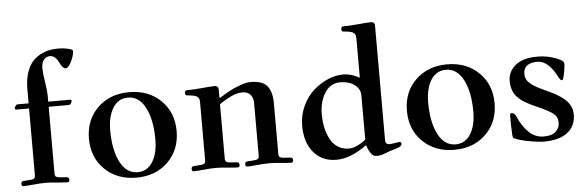

<svg xmlns="http://www.w3.org/2000/svg" viewBox="-49 -920 3337 1095"><g transform="rotate(-5 1619.5 -373.0)"><path d="M35.2 -7.8Q35.2 -22.9 48.8 -23.4L90.8 -26.4Q102.5 -27.3 109.4 -32Q116.2 -36.6 116.2 -49.8V-432.6H43Q40 -432.6 37.6 -434.6Q35.2 -436.5 35.2 -439.5Q35.2 -445.8 40.8 -453.9Q46.4 -461.9 53.7 -461.9H116.2V-544.4Q116.2 -594.7 128.4 -633.5Q140.6 -672.4 159.9 -695.6Q179.2 -718.8 205.8 -733.4Q232.4 -748 258.3 -753.4Q284.2 -758.8 313 -758.8Q340.3 -758.8 367.4 -752.4Q394.5 -746.1 394.5 -738.3Q394.5 -712.9 377.4 -677.7Q360.4 -642.6 343.8 -642.6Q328.1 -642.6 312.5 -675.3Q291.5 -719.7 260.3 -719.7Q239.7 -719.7 225.8 -703.1Q211.9 -686.5 211.9 -656.2Q211.9 -624 218.8 -585Q228.5 -526.4 228.5 -490.7V-461.9H354Q356.9 -461.9 359.4 -460Q361.8 -458 361.8 -455.1Q361.8 -448.7 356.2 -440.7Q350.6 -432.6 343.3 -432.6H228.5V-49.8Q228.5 -36.6 235.4 -32Q242.2 -27.3 253.9 -26.4L295.9 -23.4Q309.6 -22.9 309.6 -7.8Q309.6 5.9 299.3 5.9Q279.3 5.9 239.3 2Q202.6 -2 172.4 -2Q142.1 -2 105.5 2Q65.4 5.9 45.4 5.9Q35.2 5.9 35.2 -7.8Z M511.7 -54.7Q441.4 -123 441.4 -231Q441.4 -338.9 511.7 -407.2Q582 -475.6 692.4 -475.6Q802.7 -475.6 873 -407.2Q943.4 -338.9 943.4 -231Q943.4 -123 873 -54.7Q802.7 13.7 692.4 13.7Q582 13.7 511.7 -54.7ZM566.4 -267.6Q566.4 -154.8 602.3 -85.7Q638.2 -16.6 701.7 -16.6Q757.3 -16.6 787.8 -65.7Q818.4 -114.7 818.4 -194.3Q818.4 -307.1 782.5 -376.2Q746.6 -445.3 683.1 -445.3Q627.4 -445.3 596.9 -396.2Q566.4 -347.2 566.4 -267.6Z M1009.8 -7.8Q1009.8 -22.9 1023.4 -23.4L1065.4 -26.4Q1077.1 -27.3 1084 -32Q1090.8 -36.6 1090.8 -49.8V-382.8Q1090.8 -397.9 1086.9 -405.5Q1083 -413.1 1073.7 -418Q1059.1 -425.3 1026.4 -427.7Q1019.5 -428.2 1016.8 -429Q1014.2 -429.7 1012 -432.6Q1009.8 -435.5 1009.8 -441.9Q1009.8 -450.7 1013.2 -454.3Q1016.6 -458 1025.9 -458Q1061 -458 1106 -462.4Q1164.1 -467.8 1181.2 -467.8Q1191.4 -467.8 1196.5 -463.1Q1201.7 -458.5 1202.4 -453.6Q1203.1 -448.7 1203.1 -439.9V-401.4L1206.5 -397.9Q1244.6 -421.4 1268.1 -434.1Q1291.5 -446.8 1326.4 -459.7Q1361.3 -472.7 1387.7 -472.7Q1455.6 -472.7 1482.7 -439.5Q1509.8 -406.2 1509.8 -340.3V-49.8Q1509.8 -36.6 1516.6 -32Q1523.4 -27.3 1535.2 -26.4L1577.1 -23.4Q1590.8 -22.9 1590.8 -7.8Q1590.8 5.9 1580.6 5.9Q1560.5 5.9 1520.5 2Q1483.9 -2 1453.6 -2Q1423.3 -2 1386.7 2Q1346.7 5.9 1326.7 5.9Q1316.4 5.9 1316.4 -7.8Q1316.4 -22.9 1330.1 -23.4L1372.1 -26.4Q1383.8 -27.3 1390.6 -32Q1397.5 -36.6 1397.5 -49.8V-352.5Q1397.5 -363.8 1394.8 -374.3Q1392.1 -384.8 1385.5 -395Q1378.9 -405.3 1365.7 -411.6Q1352.5 -418 1334 -418Q1284.2 -418 1203.1 -361.8V-49.8Q1203.1 -36.6 1210 -32Q1216.8 -27.3 1228.5 -26.4L1270.5 -23.4Q1284.2 -22.9 1284.2 -7.8Q1284.2 5.9 1273.9 5.9Q1253.9 5.9 1213.9 2Q1177.2 -2 1147 -2Q1116.7 -2 1080.1 2Q1040 5.9 1020 5.9Q1009.8 5.9 1009.8 -7.8Z M1659.2 -198.7Q1659.2 -257.8 1683.3 -310.1Q1707.5 -362.3 1745.4 -396.5Q1783.2 -430.7 1828.4 -450.2Q1873.5 -469.7 1916.5 -469.7Q1940.4 -469.7 1965.6 -462.2Q1990.7 -454.6 2007.8 -443.4L2010.7 -445.8V-668Q2010.7 -683.1 2006.8 -690.7Q2002.9 -698.2 1993.7 -703.1Q1979 -710.4 1946.3 -712.9Q1939.5 -713.4 1936.8 -714.1Q1934.1 -714.8 1931.9 -717.8Q1929.7 -720.7 1929.7 -727.1Q1929.7 -735.8 1933.1 -739.5Q1936.5 -743.2 1945.8 -743.2Q1981 -743.2 2025.9 -747.6Q2084 -752.9 2101.1 -752.9Q2111.3 -752.9 2116.5 -748.3Q2121.6 -743.7 2122.3 -738.8Q2123 -733.9 2123 -725.1V-76.2Q2123 -50.8 2146 -50.8Q2157.7 -50.8 2175.8 -54.2Q2196.8 -58.1 2205.6 -58.1Q2210 -58.1 2212.4 -54.7Q2214.8 -51.3 2214.8 -46.4Q2214.8 -31.7 2183.6 -22.9Q2143.6 -11.7 2109.9 2Q2091.3 9.8 2064.9 9.8Q2048.8 9.8 2034.7 -10Q2020.5 -29.8 2014.2 -53.2L2011.2 -55.7Q1918.5 11.7 1837.4 11.7Q1755.9 11.7 1707.5 -45.4Q1659.2 -102.5 1659.2 -198.7ZM1776.4 -252.9Q1776.4 -215.3 1783.4 -180.9Q1790.5 -146.5 1805.7 -115Q1820.8 -83.5 1848.9 -64.7Q1877 -45.9 1914.6 -45.9Q1936 -45.9 1962.9 -58.3Q1989.7 -70.8 2010.7 -88.9V-342.8Q2010.7 -371.1 1991.7 -391.1Q1972.7 -411.1 1947.8 -418.9Q1922.9 -426.8 1896 -426.8Q1840.8 -426.8 1808.6 -376.7Q1776.4 -326.7 1776.4 -252.9Z M2332 -54.7Q2261.7 -123 2261.7 -231Q2261.7 -338.9 2332 -407.2Q2402.3 -475.6 2512.7 -475.6Q2623 -475.6 2693.4 -407.2Q2763.7 -338.9 2763.7 -231Q2763.7 -123 2693.4 -54.7Q2623 13.7 2512.7 13.7Q2402.3 13.7 2332 -54.7ZM2386.7 -267.6Q2386.7 -154.8 2422.6 -85.7Q2458.5 -16.6 2522 -16.6Q2577.6 -16.6 2608.2 -65.7Q2638.7 -114.7 2638.7 -194.3Q2638.7 -307.1 2602.8 -376.2Q2566.9 -445.3 2503.4 -445.3Q2447.8 -445.3 2417.2 -396.2Q2386.7 -347.2 2386.7 -267.6Z M2845.7 -155.8Q2845.7 -166.5 2856.4 -166.5Q2871.1 -166.5 2881.3 -144Q2904.8 -88.9 2941.2 -53.2Q2977.5 -17.6 3026.9 -17.6Q3073.7 -17.6 3095.9 -38.1Q3118.2 -58.6 3118.2 -88.9Q3118.2 -122.1 3093.3 -141.6Q3068.4 -161.1 3003.9 -189.5Q2983.9 -198.2 2971.7 -204.1Q2959.5 -210 2942.4 -219.5Q2925.3 -229 2915 -237.1Q2904.8 -245.1 2893.1 -257.3Q2881.3 -269.5 2875 -282.2Q2868.7 -294.9 2864.5 -312Q2860.4 -329.1 2860.4 -348.6Q2860.4 -403.3 2903.6 -439Q2946.8 -474.6 3029.3 -474.6Q3086.9 -474.6 3138.7 -454.1Q3164.1 -443.8 3171.9 -437Q3179.7 -430.2 3179.7 -418Q3179.7 -405.3 3175.3 -379.9Q3166 -328.1 3159.7 -328.1Q3153.3 -328.1 3148.9 -332.8Q3144.5 -337.4 3139.2 -348.1Q3088.9 -445.3 3027.8 -445.3Q2947.3 -445.3 2947.3 -381.8Q2947.3 -365.2 2954.3 -351.3Q2961.4 -337.4 2976.3 -325.4Q2991.2 -313.5 3007.1 -304.4Q3022.9 -295.4 3046.9 -284.7Q3080.1 -269.5 3101.1 -258.8Q3122.1 -248 3144.5 -232.9Q3167 -217.8 3179.4 -203.4Q3191.9 -189 3200 -169.9Q3208 -150.9 3208 -128.4Q3208 -61.5 3160.2 -24.9Q3112.3 11.7 3024.9 11.7Q3001.5 11.7 2957.8 4.6Q2914.1 -2.4 2887.7 -10.7Q2860.8 -19 2855 -23.2Q2849.1 -27.3 2848.6 -39.1Q2845.7 -85 2845.7 -155.8Z"/></g></svg>

Font: Monomachus
Style: Medium
Weight: 500
Designer: Alexey Kryukov
Version: Version 1.0